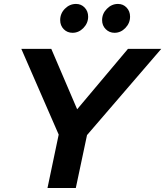

<svg xmlns="http://www.w3.org/2000/svg" viewBox="-20 -946 831 966"><path d="M218.9 0 275.3 -268.8 87.3 -700H238.1L368.2 -396.2L623.7 -700H791.2L417.8 -266.3L361.4 0ZM345.1 -781Q318.3 -781 300.6 -799.2Q282.8 -817.4 282.8 -844.9Q282.8 -878.2 306.6 -902.2Q330.5 -926.2 362.6 -926.2Q388.5 -926.2 406 -907.8Q423.5 -889.5 423.5 -862.2Q423.5 -829.7 399.8 -805.3Q376.2 -781 345.1 -781ZM556.1 -781Q530.2 -781 512 -799.2Q493.7 -817.4 493.7 -844.9Q493.7 -877.4 517.8 -901.8Q541.8 -926.2 573.7 -926.2Q599.6 -926.2 617 -907.8Q634.4 -889.5 634.4 -862.2Q634.4 -829.7 610.9 -805.3Q587.5 -781 556.1 -781Z"/></svg>

Font: Red Hat Display
Style: Italic
Weight: 300
Italic angle: -12°
Designer: Pentagram, MCKL
Foundry: Pentagram, MCKL
Version: Version 1.023